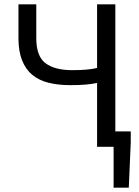

<svg xmlns="http://www.w3.org/2000/svg" viewBox="-20 -676 640 884"><path d="M427 0V-294Q403 -289 373.5 -286.5Q344 -284 304 -284Q248 -284 203.5 -295Q159 -306 128.5 -331.5Q98 -357 81.5 -398.5Q65 -440 65 -500V-656H147V-500Q147 -417 189.5 -385Q232 -353 312 -353Q350 -353 378 -355.5Q406 -358 427 -363V-656H511V-71H582V-21L573 188H503V0Z"/></svg>

Font: Source Code Pro
Style: Regular
Weight: 400
Monospace: yes
Designer: Paul D. Hunt, Teo Tuominen
Foundry: Adobe Systems Incorporated
Version: Version 2.030;PS 1.000;hotconv 16.6.51;makeotf.lib2.5.65220